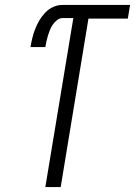

<svg xmlns="http://www.w3.org/2000/svg" viewBox="-20 -755 545 775"><path d="M163 0 276 -682H232Q221 -682 210.5 -674Q200 -666 193 -655.5Q186 -645 181.5 -634Q177 -623 173.5 -611.5Q170 -600 167.5 -588.5Q165 -577 163 -565H103Q106 -583 110.5 -601.5Q115 -620 122 -638Q129 -656 139 -673Q149 -690 163 -704.5Q177 -719 195 -727Q213 -735 231 -735H505L496 -680H337L225 0Z"/></svg>

Font: Iosevka Curly Light
Style: Italic
Weight: 300
Italic angle: -9°
Monospace: yes
Designer: Belleve Invis
Foundry: Belleve Invis
Version: Version 22.1.2; ttfautohint (v1.8.4)